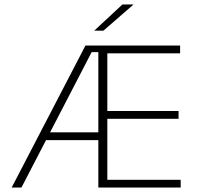

<svg xmlns="http://www.w3.org/2000/svg" viewBox="-20 -844 888 864"><path d="M32.5 0 364.5 -639H431V-609.5H392.5L76.5 0ZM172.5 -213.5V-248.5H436.5V-213.5ZM435 0V-35H793V0ZM422.5 0V-639H463V0ZM445 -309.5V-344.5H783.5V-309.5ZM434 -604V-639H790.5V-604ZM531 -824H580V-823L445.5 -706H404.5V-706.5Z"/></svg>

Font: Anek Latin Medium ExtraLight
Style: Regular
Weight: 250
Version: Version 1.003